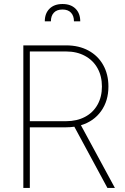

<svg xmlns="http://www.w3.org/2000/svg" viewBox="-20 -932 621 952"><path d="M95.7 -707H308.6Q371.1 -707 418.5 -681.4Q465.8 -655.8 491.7 -609.6Q517.6 -563.5 517.6 -502.9Q517.6 -431.6 481.2 -380.9Q444.8 -330.1 381.3 -311L549.8 0H512.7L348.6 -303.7Q329.1 -300.8 308.6 -300.8H127.9V0H95.7ZM307.6 -331.1Q360.8 -331.1 401.1 -352.3Q441.4 -373.5 463.4 -412.6Q485.4 -451.7 485.4 -502.9Q485.4 -554.7 463.4 -594Q441.4 -633.3 401.1 -655Q360.8 -676.8 307.6 -676.8H127.9V-331.1ZM290 -912.1Q331.1 -912.1 354.5 -888.9Q377.9 -865.7 377.9 -826.2H346.7Q346.7 -853.5 332 -869.1Q317.4 -884.8 290 -884.8Q261.7 -884.8 247.1 -869.1Q232.4 -853.5 232.4 -826.2H202.1Q202.1 -865.7 225.6 -888.9Q249 -912.1 290 -912.1Z"/></svg>

Font: Pretendard Thin
Style: Regular
Weight: 100
Designer: Base glyphs from Inter by Rasmus Andersson; Hangeul glyphs from Noto Sans CJK(Source Han Sans) by Jang Soo-young and Kan
Foundry: Kil Hyung-jin
Version: Version 1.309